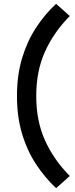

<svg xmlns="http://www.w3.org/2000/svg" viewBox="-20 -820 391 996"><path d="M168 -322Q168 -191 214 -90.5Q260 10 342 93L271 156Q213 102 167 32Q121 -38 94.5 -126Q68 -214 68 -322Q68 -430 94.5 -518Q121 -606 167 -676.5Q213 -747 271 -800L342 -737Q260 -654 214 -553.5Q168 -453 168 -322Z"/></svg>

Font: Gabarito
Style: Regular
Weight: 400
Designer: Leandro Assis / Alvaro Franca / Felipe Casaprima
Foundry: Naipe Foundry
Version: Version 1.000